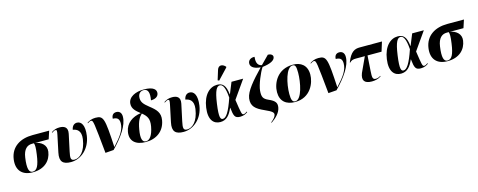

<svg xmlns="http://www.w3.org/2000/svg" viewBox="-37 -1752 7249 2909"><g transform="rotate(-15 3588.0 -298.0)"><path d="M269 10C458 10 556 -99 575 -231C590 -335 508 -397 416 -411H629L670 -536H410C215 -536 65 -444 39 -257C15 -89 102 10 269 10ZM270 0C211 0 190 -68 214 -235C232 -363 291 -411 367 -411H398C409 -379 410 -339 395 -234C371 -61 335 0 270 0Z M868 10C1027 10 1173 -117 1201 -313C1224 -473 1176 -544 1106 -544C1065 -544 1029 -517 1019 -456C1081 -446 1148 -413 1130 -280C1102 -86 1008 -12 930 -12C867 -12 867 -53 888 -151L944 -413C966 -517 902 -543 833 -543C781 -543 743 -530 703 -502L707 -493C735 -513 750 -520 764 -519C784 -519 788 -507 774 -441L719 -180C689 -40 744 10 868 10Z M1407 10 1537 0C1688 -155 1804 -316 1804 -454C1804 -517 1769 -545 1724 -545C1670 -545 1648 -506 1648 -461C1722 -461 1747 -428 1747 -365C1747 -263 1685 -176 1562 -42H1560C1535 -496 1524 -543 1396 -543C1340 -543 1294 -524 1262 -499L1267 -492C1291 -510 1308 -516 1320 -516C1357 -516 1358 -474 1407 10Z M2042 10C2207 10 2334 -79 2363 -244C2384 -362 2325 -420 2229 -495C2148 -559 2121 -596 2120 -654C2118 -723 2159 -759 2210 -759C2279 -759 2300 -697 2279 -580C2345 -580 2392 -606 2401 -655C2411 -712 2371 -768 2215 -768C2086 -768 1970 -716 1963 -611C1958 -533 2011 -487 2080 -433C1945 -415 1840 -339 1818 -211C1793 -68 1884 10 2042 10ZM2047 0C1990 0 1968 -60 1993 -200C2015 -329 2052 -386 2093 -423C2165 -364 2199 -315 2178 -197C2152 -58 2103 0 2047 0Z M2634 10C2793 10 2939 -117 2967 -313C2990 -473 2942 -544 2872 -544C2831 -544 2795 -517 2785 -456C2847 -446 2914 -413 2896 -280C2868 -86 2774 -12 2696 -12C2633 -12 2633 -53 2654 -151L2710 -413C2732 -517 2668 -543 2599 -543C2547 -543 2509 -530 2469 -502L2473 -493C2501 -513 2516 -520 2530 -519C2550 -519 2554 -507 2540 -441L2485 -180C2455 -40 2510 10 2634 10Z M3355 -602 3509 -765 3512 -777C3468 -828 3403 -836 3380 -764L3333 -612ZM3211 10C3308 10 3362 -55 3407 -160H3410C3424 -28 3438 10 3522 10C3581 10 3618 -13 3641 -31L3636 -40C3616 -24 3596 -14 3580 -14C3551 -14 3548 -43 3516 -255L3713 -536H3530L3458 -359H3455C3441 -505 3391 -549 3305 -549C3192 -549 3086 -455 3058 -257C3031 -65 3109 10 3211 10ZM3260 -27C3224 -27 3200 -55 3231 -273C3260 -481 3298 -530 3344 -530C3388 -530 3424 -478 3435 -313C3364 -104 3311 -27 3260 -27Z M3957 221C4030 171 4100 105 4114 25C4126 -43 4105 -84 3999 -129C3921 -164 3906 -199 3913 -293C3921 -385 3995 -560 4043 -631C4173 -647 4235 -683 4243 -731C4250 -768 4210 -791 4168 -790C4124 -745 4081 -702 4040 -660C3956 -674 3960 -760 3965 -811C3908 -815 3870 -787 3862 -746C3852 -687 3901 -642 4014 -633C3857 -470 3738 -333 3723 -225C3707 -102 3773 -49 3903 9C4018 60 4037 82 4031 115C4026 139 4009 169 3952 214Z M4384 10C4625 10 4712 -201 4712 -334C4712 -484 4614 -546 4495 -546C4246 -546 4155 -341 4155 -204C4155 -60 4245 10 4384 10ZM4388 0C4346 0 4328 -35 4328 -130C4328 -290 4385 -536 4487 -536C4529 -536 4541 -508 4541 -407C4541 -259 4491 0 4388 0Z M4904 10 5034 0C5185 -155 5301 -316 5301 -454C5301 -517 5266 -545 5221 -545C5167 -545 5145 -506 5145 -461C5219 -461 5244 -428 5244 -365C5244 -263 5182 -176 5059 -42H5057C5032 -496 5021 -543 4893 -543C4837 -543 4791 -524 4759 -499L4764 -492C4788 -510 4805 -516 4817 -516C4854 -516 4855 -474 4904 10Z M5587 10C5637 10 5690 0 5733 -31L5730 -40C5713 -27 5685 -14 5655 -14C5603 -14 5602 -52 5608 -148L5624 -388H5844L5890 -536H5541C5465 -536 5397 -512 5337 -354L5343 -351C5370 -380 5395 -388 5445 -388H5582L5473 -152C5433 -47 5468 10 5587 10Z M6045 10C6142 10 6196 -55 6241 -160H6244C6258 -28 6272 10 6356 10C6415 10 6452 -13 6475 -31L6470 -40C6450 -24 6430 -14 6414 -14C6385 -14 6382 -43 6350 -255L6547 -536H6364L6292 -359H6289C6275 -505 6225 -549 6139 -549C6026 -549 5920 -455 5892 -257C5865 -65 5943 10 6045 10ZM6094 -27C6058 -27 6034 -55 6065 -273C6094 -481 6132 -530 6178 -530C6222 -530 6258 -478 6269 -313C6198 -104 6145 -27 6094 -27Z M6775 10C6964 10 7062 -99 7081 -231C7096 -335 7014 -397 6922 -411H7135L7176 -536H6916C6721 -536 6571 -444 6545 -257C6521 -89 6608 10 6775 10ZM6776 0C6717 0 6696 -68 6720 -235C6738 -363 6797 -411 6873 -411H6904C6915 -379 6916 -339 6901 -234C6877 -61 6841 0 6776 0Z"/></g></svg>

Font: Noto Serif Display ExtraBold
Style: Italic
Weight: 800
Italic angle: -12°
Designer: Monotype Design Team
Foundry: Monotype Imaging Inc.
Version: Version 2.009